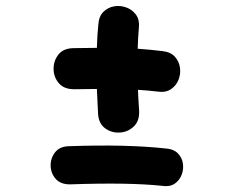

<svg xmlns="http://www.w3.org/2000/svg" viewBox="-20 -641 795 654"><path d="M314 -254Q316 -220 338 -204Q360 -188 387.5 -189.5Q415 -191 435 -209.5Q455 -228 454 -262Q451 -306 450 -335Q484 -333 517 -329Q544 -325 562 -337Q580 -349 588 -369Q596 -389 593 -410.5Q590 -432 575.5 -448Q561 -464 533 -467Q492 -472 449 -475Q450 -511 453 -546Q456 -573 443.5 -590.5Q431 -608 410.5 -615.5Q390 -623 369 -619.5Q348 -616 332.5 -601Q317 -586 315 -558Q311 -519 310 -478Q277 -478 229 -477Q195 -476 178.5 -454.5Q162 -433 162.5 -405.5Q163 -378 180.5 -357.5Q198 -337 233 -337Q279 -338 310 -338Q312 -306 314 -254ZM532 -8Q558 -4 574.5 -15Q591 -26 598.5 -45Q606 -64 603 -84Q600 -104 586 -118.5Q572 -133 547 -135Q412 -150 214 -143Q183 -142 167.5 -122Q152 -102 152.5 -76.5Q153 -51 169.5 -32Q186 -13 218 -13Q420 -20 532 -8Z"/></svg>

Font: Balsamiq Sans
Style: Bold
Weight: 700
Designer: Michael Angeles
Foundry: Balsamiq SRL
Version: Version 1.020; ttfautohint (v1.8.4.7-5d5b);gftools[0.9.26]